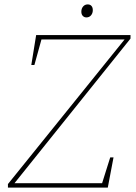

<svg xmlns="http://www.w3.org/2000/svg" viewBox="-20 -851 616 871"><path d="M16 0V-16L550 -678L552 -672H160L170 -679L136 -556H122L144 -692H572V-676L41 -14L38 -20H455L441 -13L480 -137H495L469 0ZM372 -772Q362 -772 355.5 -779Q349 -786 349 -798Q349 -812 357 -821.5Q365 -831 378 -831Q389 -831 395 -824Q401 -817 401 -805Q401 -791 393 -781.5Q385 -772 372 -772Z"/></svg>

Font: Bitter Thin
Style: Italic
Weight: 100
Italic angle: -9°
Designer: Sol Matas, and Bitter project Authors
Foundry: Sol Matas
Version: Version 2.002